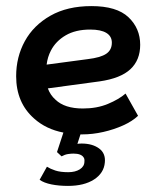

<svg xmlns="http://www.w3.org/2000/svg" viewBox="-20 -430 505 630"><path d="M249 11Q247 11 244 11L234 42Q241 41 248 41Q283 41 305 57Q327 73 324 103Q321 138 288.5 159Q256 180 203 180Q173 180 148.5 175Q124 170 110 160L134 117Q145 124 161.5 129.5Q178 135 204 135Q227 135 242 125.5Q257 116 257 100Q258 91 254 86Q246 74 221 74Q213 74 203 75.5Q193 77 182 83L167 69L188 5Q131 -6 92 -41Q33 -93 33 -180Q33 -243 61.5 -295Q90 -347 145.5 -378.5Q201 -410 280 -410Q363 -410 401.5 -373.5Q440 -337 440 -283Q440 -233 408 -203Q376 -173 307 -163L137 -140Q145 -118 162 -103Q192 -74 252 -74Q298 -74 334 -89Q370 -104 392 -123L433 -50Q414 -32 384 -18.5Q354 -5 319 3Q284 11 249 11ZM133 -218 268 -236Q310 -241 328.5 -253.5Q347 -266 347 -290Q347 -311 329 -322Q311 -333 276 -333Q228 -333 195.5 -314Q163 -295 147 -264Q136 -243 133 -218Z"/></svg>

Font: Rokkitt SemiBold SemiBold
Style: Italic
Weight: 600
Italic angle: -9°
Version: Version 3.103